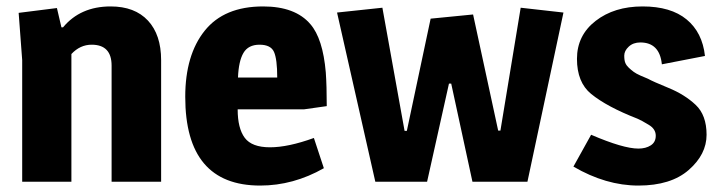

<svg xmlns="http://www.w3.org/2000/svg" viewBox="-20 -565 2242 597"><path d="M324 -545Q399 -545 440 -501Q481 -457 481 -378V0H327V-361Q327 -426 265 -426Q229 -426 202 -397V0H49V-378L38 -525L157 -540L171 -480H176Q230 -545 324 -545Z M798 -545Q898 -545 945 -490Q984 -445 993 -340Q996 -298 996 -235L925 -225H719Q719 -166 741 -136.5Q763 -107 819.5 -107Q876 -107 956 -136L987 -42Q892 12 789 12Q556 12 556 -264Q556 -394 616.5 -469.5Q677 -545 798 -545ZM720 -324H842Q842 -381 832 -403.5Q822 -426 787 -426Q752 -426 737 -400.5Q722 -375 720 -324Z M1599 -541 1732 -526 1620 0H1449L1383 -305H1376L1308 0H1147L1028 -526L1169 -541L1238 -158H1245L1319 -507L1451 -520L1529 -159H1536Z M2172 -391 2038 -365Q2031 -433 1971 -433Q1949 -433 1935 -420Q1921 -407 1921 -392Q1921 -377 1924.5 -369Q1928 -361 1935.5 -354Q1943 -347 1950.5 -341.5Q1958 -336 1971.5 -330Q1985 -324 1995 -320Q2009 -312 2059 -291.5Q2109 -271 2143 -239Q2177 -207 2177 -146Q2177 -85 2121.5 -36.5Q2066 12 1965 12Q1864 12 1763 -47L1818 -146Q1918 -103 1965 -103Q1988 -103 2003.5 -113Q2019 -123 2019 -143Q2019 -164 1997 -177Q1974 -191 1962 -196Q1867 -233 1818 -273Q1774 -309 1774 -382Q1774 -455 1832 -500Q1890 -545 1978 -545Q2066 -545 2115 -504.5Q2164 -464 2172 -391Z"/></svg>

Font: Magra
Style: Bold
Weight: 600
Designer: Viviana Monsalve
Foundry: Viviana Monsalve
Version: Version 1.001